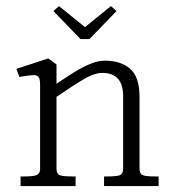

<svg xmlns="http://www.w3.org/2000/svg" viewBox="-20 -624 572 644"><path d="M393 -61V-302Q393 -379.5 322.5 -379.5Q298.5 -379.5 265.2 -360.8Q232 -342 166.5 -297V-341Q207 -368.5 232.5 -384Q258 -399.5 283.5 -410Q309 -420.5 331.5 -420.5Q385.5 -420.5 416.8 -393Q448 -365.5 448 -299.5V-61Q448 -47 452.5 -41.2Q457 -35.5 469.5 -33.8Q482 -32 512 -32V0H329V-32Q359 -32 371.5 -33.8Q384 -35.5 388.5 -41.2Q393 -47 393 -61ZM114.5 -58V-340Q114.5 -359 109.2 -365.8Q104 -372.5 91 -372Q78 -371.5 45 -366L35 -393L142 -428L169.5 -408V-61Q169.5 -47 174 -41.2Q178.5 -35.5 191 -33.8Q203.5 -32 233.5 -32V0H49V-32Q76 -32 89.2 -33.5Q102.5 -35 108.5 -40.5Q114.5 -46 114.5 -58ZM250 -493 159 -587 178 -603.5 265 -533 352 -603.5 371 -587 280 -493Z"/></svg>

Font: Didactic
Style: Regular
Weight: 400
Designer: Tyler Finck
Foundry: Etcetera Type Co
Version: Version 3.007;FEAKit 1.0